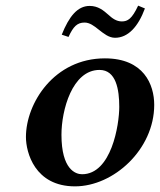

<svg xmlns="http://www.w3.org/2000/svg" viewBox="-20 -651 567 681"><path d="M412 -575C393 -575 378 -586 364 -599C347 -614 328 -630 298 -630C255 -630 225 -593 199 -528L223 -520C240 -557 254 -571 280 -571C298 -571 314 -559 330 -546C348 -532 366 -517 388 -517C434 -517 470 -556 494 -621L470 -631C448 -584 433 -575 412 -575ZM72 -165C72 -111 103 10 246 10C383 10 527 -121 527 -279C527 -351 490 -444 352 -444C172 -444 72 -285 72 -165ZM198 -173C198 -260 236 -403 333 -403C392 -403 403 -333 403 -272C403 -208 375 -33 271 -33C248 -33 198 -50 198 -173Z"/></svg>

Font: Linux Libertine O
Style: Bold Italic
Weight: 700
Italic angle: -11.5°
Designer: Philipp H. Poll
Foundry: Philipp H. Poll
Version: Version 4.1.0